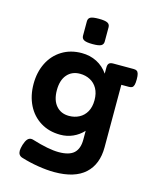

<svg xmlns="http://www.w3.org/2000/svg" viewBox="-126 -753 853 1041"><g transform="rotate(15 300.0 -233.0)"><path d="M405.8 -386.2V-420.4Q405.8 -437 412.8 -444.1Q419.9 -451.2 436.5 -451.2H550.8Q562.5 -451.2 568.8 -447Q575.2 -442.9 578.4 -432.1Q581.5 -421.4 581.5 -400.9Q581.5 -380.4 578.4 -369.6Q575.2 -358.9 568.8 -355Q562.5 -351.1 550.8 -351.1H508.3V-0.5Q508.3 95.2 450.9 147.7Q393.6 200.2 279.3 200.2Q237.3 200.2 187.5 192.1Q137.7 184.1 92.3 169.9Q68.8 162.6 68.8 136.2Q68.8 124.5 75.2 102.1Q82.5 79.1 91.6 68.8Q100.6 58.6 112.8 58.6Q119.1 58.6 124.5 60.5Q217.8 89.4 274.4 89.4Q333.5 89.4 359.9 64.7Q386.2 40 386.2 -10.3V-60.1Q361.3 -33.2 328.6 -18.6Q295.9 -3.9 257.8 -3.9Q194.8 -3.9 147 -33.4Q99.1 -63 73.2 -115Q47.4 -167 47.4 -232.9Q47.4 -298.8 73.2 -350.8Q99.1 -402.8 147 -432.4Q194.8 -461.9 257.8 -461.9Q304.2 -461.9 342.3 -442.4Q380.4 -422.9 405.8 -386.2ZM178.2 -232.9Q178.2 -176.8 205.1 -145.8Q231.9 -114.7 277.3 -114.7Q308.6 -114.7 334.2 -128.2Q359.9 -141.6 374.8 -168.2Q389.6 -194.8 389.6 -232.9Q389.6 -271 374.8 -297.6Q359.9 -324.2 334.2 -337.6Q308.6 -351.1 277.3 -351.1Q231.9 -351.1 205.1 -320.1Q178.2 -289.1 178.2 -232.9ZM360.8 -634.8V-554.7Q360.8 -538.1 347.9 -531Q335 -523.9 300.8 -523.9Q266.6 -523.9 252.7 -531Q238.8 -538.1 238.8 -554.7V-634.8Q238.8 -651.9 251.5 -658.7Q264.2 -665.5 298.3 -665.5Q333 -665.5 346.9 -658.4Q360.8 -651.4 360.8 -634.8Z"/></g></svg>

Font: Courier Prime
Style: Bold
Weight: 700
Designer: Alan Dague-Greene, Quote-Unquote Apps
Foundry: Quote-Unquote Apps
Version: Version 3.018